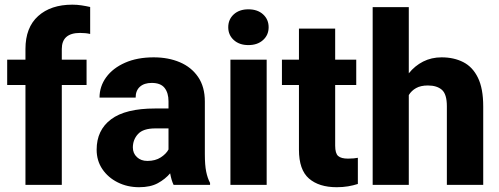

<svg xmlns="http://www.w3.org/2000/svg" viewBox="-20 -780 2107 810"><path d="M240.7 0H87.4V-421.4H10.3V-528.3H87.4V-573.2Q87.4 -664.1 140.9 -712.2Q194.3 -760.3 285.2 -760.3Q305.7 -760.3 324.5 -757.3Q343.3 -754.4 360.4 -750.5V-636.7Q342.3 -641.1 317.9 -641.1Q240.7 -641.1 240.7 -573.2V-528.3H345.2V-421.4H240.7Z M712.4 0Q703.1 -19 697.8 -48.8Q677.2 -24.4 646 -7.3Q614.7 9.8 566.9 9.8Q517.6 9.8 476.8 -10.5Q436 -30.8 411.9 -66.4Q387.7 -102.1 387.7 -148.4Q387.7 -231 448.5 -276.6Q509.3 -322.3 633.8 -322.3H690.9V-352.5Q690.9 -388.2 674.3 -409.2Q657.7 -430.2 620.1 -430.2Q588.4 -430.2 570.3 -414.1Q552.2 -397.9 552.2 -368.2H399.9Q399.9 -415.5 428 -454.1Q456.1 -492.7 507.6 -515.4Q559.1 -538.1 628.4 -538.1Q690.4 -538.1 739 -517.3Q787.6 -496.6 815.9 -455.1Q844.2 -413.6 844.2 -351.6V-130.4Q844.2 -83 849.9 -55.7Q855.5 -28.3 866.2 -8.3V0ZM601.6 -101.1Q635.3 -101.1 658.2 -116Q681.2 -130.9 690.9 -149.4V-238.3H635.3Q584 -238.3 562.3 -214.6Q540.5 -190.9 540.5 -157.7Q540.5 -133.3 557.6 -117.2Q574.7 -101.1 601.6 -101.1Z M942.9 -665Q942.9 -698.2 966.3 -719.5Q989.7 -740.7 1027.8 -740.7Q1066.4 -740.7 1089.8 -719.5Q1113.3 -698.2 1113.3 -665Q1113.3 -632.3 1089.8 -611.1Q1066.4 -589.8 1027.8 -589.8Q989.7 -589.8 966.3 -611.1Q942.9 -632.3 942.9 -665ZM1105 -528.3V0H952.1V-528.3Z M1482.9 -528.3V-421.4H1394V-165.5Q1394 -132.8 1406.7 -121.8Q1419.4 -110.8 1448.2 -110.8Q1461.9 -110.8 1471.9 -111.8Q1481.9 -112.8 1489.7 -114.3V-3.9Q1470.2 2.4 1448.2 6.1Q1426.3 9.8 1400.4 9.8Q1325.7 9.8 1283.4 -26.9Q1241.2 -63.5 1241.2 -148.4V-421.4H1169.4V-528.3H1241.2V-659.2H1394V-528.3Z M1704.6 -750V-470.7Q1730 -502.4 1765.1 -520.3Q1800.3 -538.1 1842.8 -538.1Q1895 -538.1 1934.6 -517.8Q1974.1 -497.6 1996.3 -452.1Q2018.6 -406.7 2018.6 -331.1V0H1865.2V-332Q1865.2 -382.8 1844.2 -401.1Q1823.2 -419.4 1785.2 -419.4Q1754.9 -419.4 1735.4 -408.4Q1715.8 -397.5 1704.6 -378.9V0H1552.2V-750Z"/></svg>

Font: Vazirmatn RD UI ExtraBold
Style: Regular
Weight: 800
Designer: Saber Rastikerdar
Foundry: Saber Rastikerdar
Version: Version 33.003